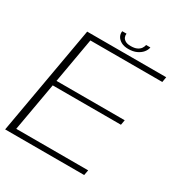

<svg xmlns="http://www.w3.org/2000/svg" viewBox="-182 -901 975 1031"><g transform="rotate(30 306.0 -385.5)"><path d="M-3 0H487L493 -32.5H47L100 -332.5H523L528.5 -363.5H105.5L154.5 -642.5H600.5L606 -675H116ZM353 -704.5Q382.5 -704.5 403.5 -714.2Q424.5 -724 437 -739Q449.5 -754 452.5 -771H426Q424 -760 416.8 -749.2Q409.5 -738.5 395 -731.5Q380.5 -724.5 356.5 -724.5Q335 -724.5 323 -731.8Q311 -739 306.8 -749.5Q302.5 -760 304.5 -771H278Q275 -754 283 -739Q291 -724 308.8 -714.2Q326.5 -704.5 353 -704.5Z"/></g></svg>

Font: Anybody SemiExpanded ExtraLight
Style: Italic
Weight: 250
Width: 6
Italic angle: -10°
Version: Version 1.113;gftools[0.9.25]